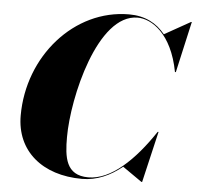

<svg xmlns="http://www.w3.org/2000/svg" viewBox="-54 -815 901 880"><g transform="rotate(5 397.0 -375.0)"><path d="M355 10C424 10 485 -18.5 538.5 -62L627.5 0H631L686 -235H682C592 -99.5 487 0.5 383 0.5C279 0.5 270 -83 270 -175C270 -357 361 -748.5 545 -748.5C609 -748.5 704 -690 737 -515H741L794 -750H790.5L671 -683C632 -731.5 578 -760 505 -760C252 -760 50 -528 50 -255C50 -92 172 10 355 10Z"/></g></svg>

Font: Bodoni* 48pt Fatface
Style: Italic
Weight: 900
Italic angle: -13°
Version: Version 2.3